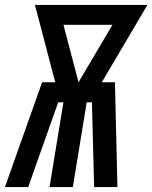

<svg xmlns="http://www.w3.org/2000/svg" viewBox="-53 -755 615 775"><path d="M-33 0 117 -423H170L88 -735H542L358 -423H411L421 0H327L318 -342H297L241 0H147L203 -342H182L106 -128L61 0ZM264 -423 401 -655H203Z"/></svg>

Font: Iosevka Curly
Style: Bold Italic
Weight: 700
Italic angle: -9°
Monospace: yes
Designer: Belleve Invis
Foundry: Belleve Invis
Version: Version 22.1.2; ttfautohint (v1.8.4)